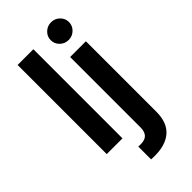

<svg xmlns="http://www.w3.org/2000/svg" viewBox="-295 -835 1108 1108"><g transform="rotate(-45 259.0 -280.5)"><path d="M194.6 -727.3V0H66.1V-727.3ZM312.9 -545.5H441.4V30.2Q441.4 118.6 391.5 161.8Q341.6 204.9 250 203.5Q244.3 203.1 238.5 203.1Q232.6 203.1 225.5 202.8V98Q230.8 98.4 235.1 98.5Q239.3 98.7 244 98.7Q280.9 98.7 296.9 80.8Q312.9 62.9 312.9 28.4ZM376.8 -620.7Q345.9 -620.7 324 -642Q302.2 -663.4 302.2 -693.2Q302.2 -723 324 -744.1Q345.9 -765.3 376.8 -765.3Q407.3 -765.3 429.2 -744.1Q451 -723 451 -693.2Q451 -663.4 429.2 -642Q407.3 -620.7 376.8 -620.7Z"/></g></svg>

Font: Inter UI Semi Bold
Style: Regular
Weight: 600
Designer: Rasmus Andersson
Foundry: rsms
Version: 3.2;8d6f07862